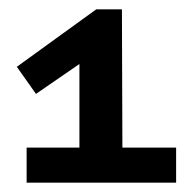

<svg xmlns="http://www.w3.org/2000/svg" viewBox="-20 -610 405 411"><path d="M186 -590H241L242 -294H357V-219H37V-294H150V-473L57 -409L16 -467Z"/></svg>

Font: Podkova
Style: Bold
Weight: 700
Designer: Ilya Yudin
Foundry: Cyreal (www.cyreal.org)
Version: Version 2.102; ttfautohint (v1.8.1.43-b0c9)